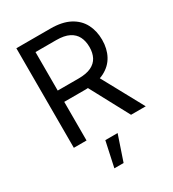

<svg xmlns="http://www.w3.org/2000/svg" viewBox="-226 -851 1096 1215"><g transform="rotate(-30 322.0 -244.0)"><path d="M87.9 0V-727.5H336.9Q421.9 -727.5 476.8 -698.5Q531.7 -669.4 558.3 -618.7Q585 -567.9 585 -502.9Q585 -438 558.3 -388.2Q531.7 -338.4 477.1 -310.3Q422.4 -282.2 337.4 -282.2H139.6V-364.7H333Q390.6 -364.7 425.5 -381.6Q460.4 -398.4 476.6 -429.4Q492.7 -460.4 492.7 -502.9Q492.7 -546.4 476.6 -578.4Q460.4 -610.4 425.3 -628.2Q390.1 -646 332 -646H180.7V0ZM505.9 0 330.1 -327.6H434.6L613.3 0ZM245.1 240.7 284.7 57.6H374.5L312.5 240.7Z"/></g></svg>

Font: Inter Variable
Style: Regular
Weight: 400
Designer: Rasmus Andersson
Foundry: rsms
Version: Version 4.001;git-9221beed3